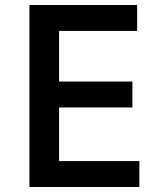

<svg xmlns="http://www.w3.org/2000/svg" viewBox="-20 -750 638 770"><path d="M98 0V-730H530V-626H217V-423H511V-319H217V-104H539V0Z"/></svg>

Font: Cazoo Sans Medium
Style: Regular
Weight: 500
Designer: Jonathan Barnbrook, Julián Moncada
Foundry: Barnbrook Fonts
Version: Version 2.000;Glyphs 3.3 (3337)